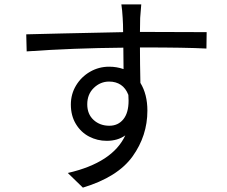

<svg xmlns="http://www.w3.org/2000/svg" viewBox="-20 -809 1040 878"><path d="M622 -430Q654 -378 654 -303Q654 -188 586 -93.5Q518 1 359 49L290 -18Q495 -65 553 -190Q518 -165 468 -165Q425 -165 387.5 -184.5Q350 -204 327 -242Q304 -280 304 -331Q304 -379 328 -418.5Q352 -458 392 -481Q432 -504 479 -504Q514 -504 545 -493Q545 -557 544 -591Q315 -589 102 -574L100 -652L264 -656Q524 -662 543 -662Q543 -699 541 -727Q539 -763 535 -789H626L621 -727L620 -663H635L925 -662L924 -587Q831 -592 633 -592H620Q620 -520 622 -430ZM568 -349Q568 -366 567 -375Q555 -406 532.5 -421Q510 -436 479 -436Q439 -436 409 -407Q379 -378 379 -332Q379 -287 408 -260.5Q437 -234 480 -234Q520 -234 544 -263.5Q568 -293 568 -349Z"/></svg>

Font: Noto Sans SC
Style: Regular
Weight: 400
Designer: Ryoko NISHIZUKA ____ (kana & ideographs); Paul D. Hunt (Latin, Greek & Cyrillic); Wenlong ZHANG ___ (bopomofo); Sandoll 
Foundry: Adobe Systems Incorporated
Version: Version 1.004